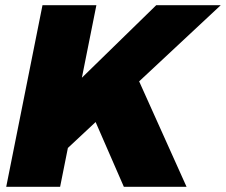

<svg xmlns="http://www.w3.org/2000/svg" viewBox="-20 -721 872 741"><path d="M832 -701 517 -407 700 0H458L349 -250L242 -150L212 0H4L144 -701H352L296 -421L583 -701Z"/></svg>

Font: TypoPRO Montserrat
Style: Italic
Weight: 800
Italic angle: -11.3°
Designer: Julieta Ulanovsky
Foundry: Julieta Ulanovsky
Version: Version 6.001